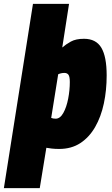

<svg xmlns="http://www.w3.org/2000/svg" viewBox="-69 -760 579 990"><path d="M-49 210 101 -740H287L252 -515Q270 -531 296 -545.5Q322 -560 364 -560Q426 -560 453.5 -514Q481 -468 481 -371Q481 -295 466.5 -226.5Q452 -158 421.5 -105Q391 -52 345 -22Q299 8 236 8Q214 8 197.5 6Q181 4 170 2L136 210ZM218 -148Q241 -148 257.5 -177.5Q274 -207 282.5 -251Q291 -295 291 -337Q291 -365 284 -374.5Q277 -384 263 -384Q254 -384 245.5 -382Q237 -380 231 -377L195 -152Q205 -148 218 -148Z"/></svg>

Font: Georama SemiCondensed Black
Style: Italic
Weight: 900
Width: 4
Italic angle: -9°
Designer: Jean-Baptiste Levee
Foundry: Production Type
Version: Version 1.000